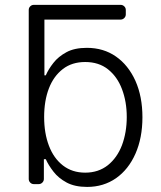

<svg xmlns="http://www.w3.org/2000/svg" viewBox="-20 -747 653 779"><path d="M250.4 -6.4Q217 -24.5 197.1 -50.4Q176.1 -77.4 165.8 -101.2H158V-21Q158 -12.4 151.8 -6.2Q145.6 0 137.1 0H117.2Q108.7 0 102.6 -6.2Q96.6 -12.4 96.6 -21V-706.7Q96.6 -715.2 102.6 -721.2Q108.7 -727.3 117.2 -727.3H469.5Q478 -727.3 484.2 -721.2Q490.4 -715.2 490.4 -706.7V-688.6Q490.4 -680 484.2 -673.8Q478 -667.6 469.5 -667.6H160.2V-441.4H165.8Q176.8 -466.6 196.7 -491.8Q216.6 -517.4 249.6 -535.2Q282 -552.9 332.4 -552.9Q399.9 -552.9 450.3 -517.8Q500.4 -483 529.5 -419Q557.9 -355.1 557.9 -271.3Q557.9 -187.5 529.5 -123.2Q501.4 -59.7 451 -24.1Q399.9 11.4 333.5 11.4Q283.7 11.4 250.4 -6.4ZM178.6 -155.5Q197.8 -104.8 235.4 -75.6Q273.1 -46.5 325.6 -46.5Q379.3 -46.5 417.6 -76.7Q455.3 -106.9 474.8 -157.7Q494.3 -209.9 494.3 -272.4Q494.3 -334.5 474.8 -385.7Q456 -435.7 418 -465.9Q380.7 -495.4 325.6 -495.4Q272 -495.4 235.1 -467Q197.4 -437.9 178.3 -388.1Q159.1 -338.1 159.1 -272.4Q159.1 -206.3 178.6 -155.5Z"/></svg>

Font: DeltaSans Light
Style: Regular
Weight: 300
Designer: Rasmus Andersson
Foundry: rsms
Version: Version 3.012